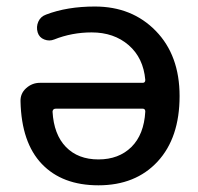

<svg xmlns="http://www.w3.org/2000/svg" viewBox="-20 -550 599 580"><path d="M148.4 -221.7Q139.6 -221.7 138.7 -212.9Q142.6 -143.6 179.2 -106Q215.8 -68.4 277.3 -68.4Q338.9 -68.4 377 -106Q415 -143.6 418.9 -212.9Q418.9 -221.7 411.1 -221.7ZM277.3 9.8Q168 9.8 106.4 -54.7Q44.9 -119.1 42 -243.2Q41 -267.6 59.1 -283.7Q77.1 -299.8 100.6 -299.8H411.1Q418.9 -299.8 418.9 -308.6Q413.1 -375 368.7 -413.6Q324.2 -452.1 256.8 -452.1Q197.3 -452.1 143.6 -430.7Q128.9 -424.8 113.8 -430.7Q98.6 -436.5 93.8 -452.1Q88.9 -468.8 95.7 -484.4Q102.5 -500 119.1 -505.9Q182.6 -530.3 266.6 -530.3Q378.9 -530.3 450.7 -456.5Q522.5 -382.8 522.5 -259.8Q522.5 -133.8 456.1 -62Q389.6 9.8 277.3 9.8Z"/></svg>

Font: Rounded Mgen+ 2p medium
Style: Regular
Weight: 500
Designer: [Source Han Sans]
Ryoko NISHIZUKA  (kana & ideographs); Paul D. Hunt (Latin, Greek & Cyrillic); Wenlong ZHANG  (bopomofo
Version: Version 1.059.20150602